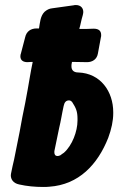

<svg xmlns="http://www.w3.org/2000/svg" viewBox="-20 -746 470 763"><path d="M326 -499C347 -499 365 -510 369 -533L381 -598C382 -600 382 -603 382 -607C382 -626 369 -632 352 -632L323 -631H295C296 -632 296 -634 296 -635C299 -642 302 -663 309 -686C310 -691 311 -695 311 -698C311 -714 301 -726 281 -726C279 -726 276 -726 273 -725L187 -713C176 -712 166 -707 157 -699C140 -682 139 -656 135 -633H126C102 -633 85 -621 80 -598L63 -533C62 -531 61 -527 61 -522C61 -505 74 -499 89 -499L106 -500H110C106 -480 102 -461 99 -442C94 -409 87 -375 80 -336C72 -299 65 -261 58 -222C50 -183 43 -147 36 -112C32 -95 28 -78 25 -62C24 -57 23 -53 23 -49C23 -34 32 -18 56 -13C86 -6 120 -3 151 -3C160 -3 168 -3 176 -4C293 -12 368 -92 410 -198C423 -233 430 -266 430 -296V-300C430 -382 380 -455 291 -458C271 -458 264 -469 264 -482V-488L266 -500ZM220 -129C216 -127 212 -126 209 -126C198 -126 196 -134 196 -141C196 -144 196 -147 197 -150C203 -180 209 -209 215 -237C222 -265 226 -294 233 -325C236 -340 243 -347 254 -347C259 -347 263 -345 267 -340C282 -317 288 -303 288 -274V-267C288 -224 267 -168 234 -139C229 -136 224 -132 220 -129Z"/></svg>

Font: Bangerz
Style: Bold
Weight: 700
Designer: vernon adams
Foundry: Vernon Adams
Version: Version 2.10;December 28, 2023;FontCreator 13.0.0.2683 64-bi